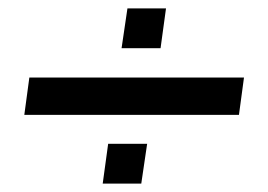

<svg xmlns="http://www.w3.org/2000/svg" viewBox="-20 -485 640 458"><path d="M38 -211 50 -300H562L550 -211ZM225 -47 238 -142H331L317 -47ZM270 -370 284 -465H376L363 -370Z"/></svg>

Font: Chivo Mono Medium
Style: Italic
Weight: 500
Italic angle: -8.05°
Monospace: yes
Designer: Hector Gatti
Foundry: Omnibus-Type
Version: Version 1.008